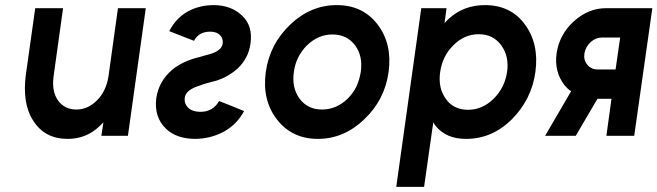

<svg xmlns="http://www.w3.org/2000/svg" viewBox="-20 -532 2575 752"><path d="M118 -500 81 -238Q74 -183 81 -138Q88 -93 111 -58Q156 12 245 12Q319 12 371 -39Q375 -42 378 -45.5Q381 -49 385 -53L377 0H481L551 -500H442L405 -234Q396 -175 360 -139Q324 -103 279 -103Q233 -103 207 -139Q182 -174 190 -234L227 -500Z M643 -410Q679 -396 699 -388Q719 -380 727.5 -377Q736 -374 738 -373Q740 -372 740 -372Q748 -389 765 -399Q781 -408 803 -408Q829 -408 842 -394Q855 -381 852 -360Q847 -333 802 -320Q791 -317 781.5 -314.5Q772 -312 763 -309Q698 -294 656 -260Q602 -215 592 -147Q583 -72 631 -27Q672 12 746 12Q806 11 858 -17Q909 -46 936 -97Q900 -112 879.5 -120Q859 -128 850.5 -131.5Q842 -135 840 -135.5Q838 -136 838 -136Q814 -94 765 -94Q734 -94 717 -110Q700 -127 704 -151Q709 -181 763 -197Q772 -201 782.5 -204Q793 -207 804 -210Q837 -217 863.5 -231Q890 -245 911 -264Q932 -284 944.5 -308Q957 -332 961 -361Q971 -430 929 -470Q887 -511 819 -512Q758 -512 712 -485Q668 -459 643 -410Z M1299 -512Q1197 -512 1117 -436Q1036 -359 1021 -250Q1006 -141 1064 -65Q1123 12 1225 12Q1327 12 1407 -65Q1487 -141 1502 -250Q1517 -360 1459 -436Q1401 -512 1299 -512ZM1282 -397Q1339 -397 1371 -354Q1402 -312 1393 -250Q1388 -219 1376 -193.5Q1364 -168 1342 -146Q1298 -103 1241 -103Q1185 -103 1153 -146Q1122 -189 1131 -250Q1135 -281 1148 -307Q1161 -333 1182 -354Q1226 -397 1282 -397Z M1729 -500 1721 -441Q1725 -446 1729 -450Q1733 -454 1737 -458Q1796 -512 1879 -512Q1981 -512 2036 -436Q2092 -360 2077 -250Q2062 -142 1984 -64Q1907 12 1805 12Q1728 12 1687 -38Q1684 -42 1681.5 -45.5Q1679 -49 1677 -53L1641 200H1532L1630 -500ZM1813 -102Q1870 -102 1914 -146Q1957 -189 1966 -250Q1975 -311 1943 -355Q1911 -398 1855 -398Q1799 -398 1756 -355Q1713 -313 1704 -250Q1695 -188 1726 -145Q1756 -102 1813 -102Z M2217 -175 2115 0H2235L2320 -145Q2322 -145 2323 -145Q2324 -145 2325 -145H2375L2355 0H2464L2535 -500H2354Q2284 -500 2227 -448Q2171 -397 2160 -323Q2150 -250 2192 -197Q2198 -190 2204 -184.5Q2210 -179 2217 -175ZM2409 -385 2391 -260H2320Q2295 -260 2280 -279Q2265 -297 2269 -323Q2273 -347 2293 -367Q2313 -385 2338 -385Z"/></svg>

Font: Unageo
Style: SemiBold-Italic
Weight: 600
Designer: Richard Sepsi
Foundry: Richard Sepsi
Version: Version 2.000